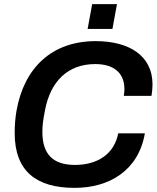

<svg xmlns="http://www.w3.org/2000/svg" viewBox="-20 -897 761 929"><path d="M404 -757H524L546 -877H426ZM341 12C509 12 650 -72 681 -252H552C533 -152 452 -99 343 -99C236 -99 185 -151 185 -259C185 -287 188 -315 198 -365C224 -501 306 -587 441 -587C526 -587 582 -548 582 -466C582 -456 581 -445 579 -433H713C716 -452 718 -471 718 -488C718 -630 602 -698 443 -698C232 -698 97 -570 60 -362C54 -327 51 -291 51 -254C51 -68 156 12 341 12Z"/></svg>

Font: Archivo SemiBold
Style: Italic
Weight: 600
Italic angle: -10°
Designer: Hector Gatti
Foundry: Omnibus-Type
Version: Version 2.001